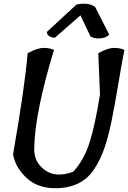

<svg xmlns="http://www.w3.org/2000/svg" viewBox="-20 -994 677 1014"><path d="M272 0Q177 0 118.5 -56Q60 -112 49 -179Q111 -534 126 -713Q178 -741 211 -741Q244 -741 265 -730Q164 -398 161 -214Q157 -140 216 -96.5Q275 -53 367 -87Q425 -151 454 -244.5Q483 -338 508 -494L499 -713Q549 -741 582.5 -741Q616 -741 637 -730Q626 -677 606 -557.5Q586 -438 569.5 -356.5Q553 -275 532 -213.5Q511 -152 477 -100Q411 0 272 0ZM227 -825 384 -970Q445 -983 482 -958L557 -811Q542 -797 522 -793Q486 -786 458 -801L405 -913L270 -795Q230 -797 227 -825Z"/></svg>

Font: Tillana Medium
Style: Regular
Weight: 500
Designer: Lipi Raval (Devanagari, Latin), Jonny Pinhorn (Latin)
Foundry: Indian Type Foundry
Version: Version 2.003;PS 1.0;hotconv 1.0.79;makeotf.lib2.5.61930; tt